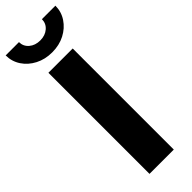

<svg xmlns="http://www.w3.org/2000/svg" viewBox="-352 -961 977 977"><g transform="rotate(-45 137.0 -472.0)"><path d="M224.1 -727.5V0H49.3V-727.5ZM136.7 -787.1Q85.9 -787.1 45.4 -808.1Q4.9 -829.1 -18.6 -864.7Q-42 -900.4 -42 -943.8H53.7Q53.7 -913.1 77.1 -893.1Q100.6 -873 136.7 -873Q172.4 -873 195.6 -893.1Q218.8 -913.1 218.8 -943.8H315.9Q315.9 -900.4 292.2 -864.7Q268.6 -829.1 228.3 -808.1Q188 -787.1 136.7 -787.1Z"/></g></svg>

Font: Inter 28pt ExtraBold
Style: Regular
Weight: 800
Designer: Rasmus Andersson
Foundry: rsms
Version: Version 4.001;git-66647c0bb